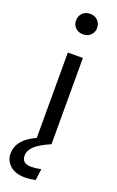

<svg xmlns="http://www.w3.org/2000/svg" viewBox="-209 -826 675 1103"><g transform="rotate(20 128.5 -274.0)"><path d="M137 -655Q109 -655 91 -672.5Q73 -690 73 -717Q73 -743 90.5 -761.5Q108 -780 137 -780Q167 -780 184.5 -761.5Q202 -743 202 -717Q202 -691 184.5 -673Q167 -655 137 -655ZM106 232Q46 232 13.5 202.5Q-19 173 -19 131Q-19 45 92 -5V-527H184V0Q117 29 89 56Q61 83 61 114Q61 162 117 162Q144 162 178 155L169 225Q134 232 106 232Z"/></g></svg>

Font: Trujillo
Style: Regular
Weight: 400
Designer: Fira Sans original fonts by bBox Type GmbH, Carrois Corporate GbR, & Edenspiekermann AG / Changes by Cristiano Sobral
Foundry: Fira Sans original fonts by bBox Type GmbH, Carrois Corporate GbR, & Edenspiekermann AG / Changes by Cristiano Sobral
Version: Version 4.301;October 17, 2021;FontCreator 14.0.0.2814 64-bi